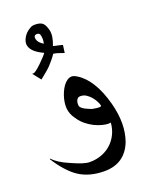

<svg xmlns="http://www.w3.org/2000/svg" viewBox="-183 -789 804 1034"><g transform="rotate(-20 219.0 -272.0)"><path d="M159.7 -641.6Q156.2 -655.3 143.1 -655.3Q119.6 -655.3 127 -628.9Q131.3 -610.8 159.2 -593.3Q163.1 -607.9 162.6 -620.1Q162.1 -632.3 159.7 -641.6ZM334 -178.2Q332 -186.5 325 -200.4Q317.9 -214.4 306.6 -227.8Q295.4 -241.2 280.5 -251Q265.6 -260.7 248 -260.7Q236.3 -260.7 230.5 -254.4Q224.6 -248 222.4 -239.7Q220.2 -231.4 220.5 -223.9Q220.7 -216.3 221.2 -213.9Q222.2 -210.4 225.3 -206.5Q228.5 -202.6 233.4 -198.7H232.9Q239.3 -194.3 245.6 -190.7Q252 -187 260.7 -183.6H260.3Q268.6 -180.7 277.3 -176.8Q286.1 -172.9 292 -172.9Q300.8 -170.9 309.3 -170.2Q317.9 -169.4 324.7 -169.4Q336.4 -169.4 334 -178.2ZM248 -507.8Q234.9 -512.2 226.8 -515.1Q218.8 -518.1 213.1 -519.8Q207.5 -521.5 202.1 -522.7Q196.8 -523.9 188.5 -525.4Q178.7 -510.7 167.5 -497.1Q156.2 -483.4 143.6 -469.7Q130.9 -457 115.5 -444.3Q100.1 -431.6 81.5 -416.5L44.9 -462.4H52.2Q63 -462.4 100.1 -498Q116.7 -514.2 127.9 -526.4Q139.2 -538.6 144.5 -546.4Q81.1 -575.2 71.3 -612.3Q67.9 -624 70.8 -636.5Q73.7 -648.9 80.6 -660.6Q87.4 -672.4 97.4 -682.1Q107.4 -691.9 118.7 -697.8L118.2 -697.3Q129.4 -706.5 147 -706.5Q163.6 -706.5 174.6 -703.6Q185.5 -700.7 192.9 -694.1Q200.2 -687.5 204.8 -677.2Q209.5 -667 213.4 -652.3Q222.2 -618.2 201.2 -564.9Q207 -563 211.7 -562Q216.3 -561 221.9 -559.8Q227.5 -558.6 235.1 -556.9Q242.7 -555.2 253.9 -551.8ZM393.1 -163.1Q425.8 -39.1 392.1 55.2Q349.6 163.6 232.4 163.6Q189.9 163.6 152.8 153.6Q115.7 143.6 85 123Q59.1 105.5 31 74.5Q2.9 43.5 -22.9 2.4L-19.5 0Q-7.3 14.2 14.9 28.8Q37.1 43.5 73.7 59.1Q108.9 74.7 134 82.8Q159.2 90.8 176.3 90.3Q212.9 90.3 244.4 78.1Q275.9 65.9 299.1 44.4Q322.3 22.9 336.4 -6.6Q350.6 -36.1 353 -70.8H350.1Q345.2 -70.8 344.7 -70.1Q344.2 -69.3 342.8 -69.3Q325.2 -69.3 303.7 -75Q282.2 -80.6 260.5 -91.3Q238.8 -102.1 218.8 -118.2Q198.7 -134.3 184.6 -154.8H185.1Q175.8 -166 168.9 -179Q162.1 -191.9 158.2 -207Q154.3 -221.7 155 -240Q155.8 -258.3 160.4 -277.1Q165 -295.9 172.9 -313.7Q180.7 -331.5 190.9 -345.5Q201.2 -359.4 213.6 -367.9Q226.1 -376.5 239.7 -376.5Q251.5 -376.5 269.5 -365.2Q310.1 -340.3 341.3 -290Q372.6 -239.7 393.1 -163.1Z"/></g></svg>

Font: XB Khoramshahr
Style: Oblique
Weight: 400
Italic angle: 12°
Designer: Behnam
Foundry: Irmug
Version: Version 8.005 2009